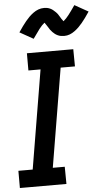

<svg xmlns="http://www.w3.org/2000/svg" viewBox="-63 -1016 591 1056"><g transform="rotate(-5 232.0 -488.0)"><path d="M3 0V-95H82L173 -640H106V-735H362L363 -640H284L193 -95H259L260 0ZM150 -811 75 -853Q87 -871 97.5 -885.5Q108 -900 118 -912Q128 -924 138 -934Q148 -944 161.5 -954Q175 -964 190 -969.5Q205 -975 221 -975Q230 -975 238.5 -973.5Q247 -972 255.5 -968Q264 -964 270 -959Q276 -954 283 -947.5Q290 -941 295 -934Q300 -927 303.5 -920.5Q307 -914 312 -906.5Q317 -899 322 -893Q337 -905 352 -924.5Q367 -944 389 -976L464 -934Q452 -916 441.5 -901.5Q431 -887 421 -875Q411 -863 401 -853Q391 -843 377.5 -833Q364 -823 349.5 -817.5Q335 -812 319 -812Q310 -812 301 -813.5Q292 -815 283.5 -819Q275 -823 269 -827.5Q263 -832 256 -839Q249 -846 244 -853Q239 -860 235.5 -866.5Q232 -873 226 -881Q220 -889 217 -894Q202 -882 187 -862.5Q172 -843 150 -811Z"/></g></svg>

Font: Iosevka QP
Style: Bold Italic
Weight: 700
Italic angle: -9°
Designer: Belleve Invis
Foundry: Belleve Invis
Version: Version 20.0.0; ttfautohint (v1.8.4)